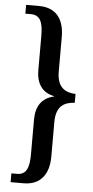

<svg xmlns="http://www.w3.org/2000/svg" viewBox="-60 -795 466 957"><g transform="rotate(5 173.5 -316.5)"><path d="M31 127H96C179 127 222 72 222 -17V-190C222 -272 264 -292 315 -295V-339C264 -341 222 -363 222 -443V-616C222 -708 179 -760 96 -760H31V-716H59C106 -716 120 -680 120 -612V-441C120 -376 148 -331 209 -319V-317C147 -303 120 -259 120 -193V-20C120 47 106 83 59 83H31Z"/></g></svg>

Font: Noto Serif Armenian ExtraCondensed Medium
Style: Regular
Weight: 500
Width: 2
Designer: Monotype Design Team
Foundry: Monotype Imaging Inc.
Version: Version 2.008